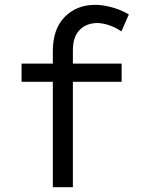

<svg xmlns="http://www.w3.org/2000/svg" viewBox="-20 -784 602 804"><path d="M201.2 0V-441.4H70.3V-517.6H201.2V-569.3Q201.2 -662.6 251 -713.1Q300.8 -763.7 378.9 -763.7Q411.1 -763.7 449.2 -753.2Q487.3 -742.7 519.5 -723.6L488.3 -652.3Q462.9 -669.9 436 -678.7Q409.2 -687.5 387.7 -687.5Q342.3 -687.5 313.7 -658.9Q285.2 -630.4 285.2 -572.3V-517.6H489.3V-441.4H285.2V0Z"/></svg>

Font: Reddit Mono
Style: Regular
Weight: 400
Monospace: yes
Designer: Stephen Hutchings
Foundry: Reddit
Version: Version 1.014; ttfautohint (v1.8.4.7-5d5b)